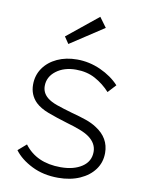

<svg xmlns="http://www.w3.org/2000/svg" viewBox="-85 -798 648 867"><g transform="rotate(10 239.5 -364.5)"><path d="M242 10Q174 10 121 -16.5Q68 -43 40 -81L78 -114Q134 -39 245 -39Q305 -39 342.5 -64Q380 -89 380 -133Q380 -172 343 -199Q326 -211 300 -221Q274 -231 239 -241Q186 -257 149 -271Q112 -285 90 -306Q58 -338 58 -385Q58 -428 81 -461Q104 -494 144 -512.5Q184 -531 235 -531Q291 -531 343 -507.5Q395 -484 429 -447L395 -410Q365 -443 326.5 -464Q288 -485 238 -485Q183 -485 147 -457.5Q111 -430 111 -388Q111 -357 136 -336Q153 -322 181.5 -312Q210 -302 252 -290Q290 -280 319 -270Q348 -260 369 -246Q432 -206 432 -137Q432 -94 408 -61Q384 -28 341 -9Q298 10 242 10ZM183 -593 162 -624 304 -739 337 -694Z"/></g></svg>

Font: Lexend Deca ExtraLight
Style: Regular
Weight: 200
Designer: Bonnie Shaver-Troup, Thomas Jockin
Foundry: Lexend
Version: Version 1.008; ttfautohint (v1.8.4.7-5d5b)